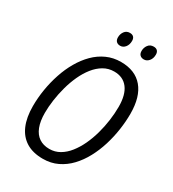

<svg xmlns="http://www.w3.org/2000/svg" viewBox="-215 -1019 1034 1146"><g transform="rotate(30 302.5 -445.5)"><path d="M262.2 9.8Q193.4 9.8 147.2 -18.6Q101.1 -46.9 77.6 -101.3Q54.2 -155.8 54.2 -233.4Q54.2 -290.5 63.7 -348.6Q73.2 -406.7 91.6 -461.9Q109.9 -517.1 137.5 -564.7Q165 -612.3 200.9 -648.2Q236.8 -684.1 281.5 -704.3Q326.2 -724.6 378.9 -724.6Q477.1 -724.6 529.3 -662.8Q581.5 -601.1 581.5 -483.9Q581.5 -431.2 573.2 -374.3Q564.9 -317.4 547.9 -262Q530.8 -206.5 504.6 -157.7Q478.5 -108.9 443.1 -71.3Q407.7 -33.7 362.5 -12Q317.4 9.8 262.2 9.8ZM266.1 -60.5Q304.7 -60.5 336.9 -79.3Q369.1 -98.1 395 -130.9Q420.9 -163.6 440.7 -205.8Q460.4 -248 473.6 -295.7Q486.8 -343.3 493.4 -391.8Q500 -440.4 500 -485.4Q500 -568.4 466.8 -611.6Q433.6 -654.8 372.6 -654.8Q333 -654.8 300 -635.5Q267.1 -616.2 240.7 -583Q214.4 -549.8 194.8 -507.3Q175.3 -464.8 162.4 -417.5Q149.4 -370.1 142.8 -323Q136.2 -275.9 136.2 -233.9Q136.2 -177.2 151.4 -138.4Q166.5 -99.6 195.6 -80.1Q224.6 -60.5 266.1 -60.5ZM487.8 -805.2Q471.2 -805.2 461.2 -814.7Q451.2 -824.2 451.2 -842.8Q451.2 -865.7 464.4 -883.5Q477.5 -901.4 502 -901.4Q519 -901.4 527.8 -892.1Q536.6 -882.8 536.6 -866.2Q536.6 -839.4 522.2 -822.3Q507.8 -805.2 487.8 -805.2ZM324.7 -805.2Q308.1 -805.2 298.3 -814.7Q288.6 -824.2 288.6 -842.8Q288.6 -865.7 301.5 -883.5Q314.5 -901.4 338.4 -901.4Q350.1 -901.4 357.4 -897.2Q364.7 -893.1 368.7 -885.3Q372.6 -877.4 372.6 -866.2Q372.6 -839.4 358.6 -822.3Q344.7 -805.2 324.7 -805.2Z"/></g></svg>

Font: Open Sans SemiCondensed
Style: Italic
Weight: 400
Width: 4
Italic angle: -12°
Designer: Monotype Design Team
Foundry: Monotype Imaging Inc.
Version: Version 3.000